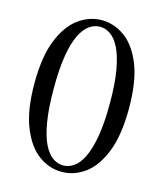

<svg xmlns="http://www.w3.org/2000/svg" viewBox="-113 -832 794 932"><g transform="rotate(15 283.5 -366.0)"><path d="M284 15Q222 15 168 -24Q114 -63 80 -147.5Q46 -232 46 -367Q46 -502 80 -585.5Q114 -669 168 -708Q222 -747 284 -747Q346 -747 400 -708Q454 -669 487.5 -585.5Q521 -502 521 -367Q521 -232 487.5 -147.5Q454 -63 400 -24Q346 15 284 15ZM284 -17Q310 -17 335.5 -34Q361 -51 381 -91Q401 -131 413 -199Q425 -267 425 -367Q425 -467 413 -534Q401 -601 381 -640.5Q361 -680 335.5 -697Q310 -714 284 -714Q256 -714 231 -697Q206 -680 186 -640.5Q166 -601 154.5 -534Q143 -467 143 -367Q143 -267 154.5 -199Q166 -131 186 -91Q206 -51 231 -34Q256 -17 284 -17Z"/></g></svg>

Font: Noto Serif KR ExtraLight Medium
Style: Regular
Weight: 500
Version: Version 2.002-H1;hotconv 1.1.0;makeotfexe 2.6.0